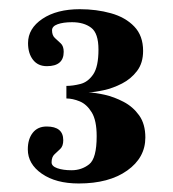

<svg xmlns="http://www.w3.org/2000/svg" viewBox="-20 -754 385 428"><path d="M155.5 -345Q104.5 -345 73.2 -366.8Q42 -388.5 42 -421Q42 -444 53 -458Q64 -472 84 -472Q121 -472 121 -441.5Q121 -428.5 114.5 -422.2Q108 -416 101.5 -410Q95 -404 95 -392Q95 -383.5 107.8 -379Q120.5 -374.5 139.5 -374.5Q162 -374.5 178.8 -387.8Q195.5 -401 195.5 -450.5Q195.5 -485.5 184.5 -503.5Q173.5 -521.5 157.8 -528Q142 -534.5 128 -534.5V-562.5Q142.5 -562.5 159.2 -566.8Q176 -571 187.8 -588.2Q199.5 -605.5 199.5 -643.5Q199.5 -680 183.2 -692.2Q167 -704.5 140.5 -704.5Q121 -704.5 108.5 -700Q96 -695.5 96 -686.5Q96 -675 102.5 -669.2Q109 -663.5 115.5 -657.2Q122 -651 122 -638.5Q122 -606.5 84.5 -606.5Q64.5 -606.5 53.5 -620.8Q42.5 -635 42.5 -658Q42.5 -690.5 74.5 -712Q106.5 -733.5 158 -733.5Q195 -733.5 227.2 -724.5Q259.5 -715.5 279.2 -695Q299 -674.5 299 -640.5Q299 -613.5 285.5 -595.8Q272 -578 252 -567.8Q232 -557.5 211.5 -553Q191 -548.5 177 -548Q192 -547.5 213.2 -542.8Q234.5 -538 255.5 -527Q276.5 -516 290.2 -496.8Q304 -477.5 304 -447.5Q304 -402.5 263.5 -373.8Q223 -345 155.5 -345Z"/></svg>

Font: Imbue 10pt SemiBold
Style: Regular
Weight: 600
Designer: Tyler Finck
Foundry: Etcetera Type Company
Version: Version 1.102; ttfautohint (v1.8.3)